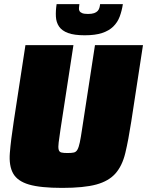

<svg xmlns="http://www.w3.org/2000/svg" viewBox="-20 -908 717 936"><path d="M23 0ZM443 -688H677L620 -316Q606 -225 591 -162.5Q576 -100 543 -62.5Q510 -25 449.5 -8.5Q389 8 283 8Q177 8 121 -8.5Q65 -25 44 -62.5Q23 -100 28 -162.5Q33 -225 47 -316L104 -688H338L275 -278Q269 -237 266 -213.5Q263 -190 266 -178.5Q269 -167 279.5 -164.5Q290 -162 309 -162Q329 -162 340 -164.5Q351 -167 357.5 -178.5Q364 -190 369 -213.5Q374 -237 380 -278ZM251 -736ZM579 -888Q574 -855 563.5 -827Q553 -799 532 -778.5Q511 -758 477.5 -747Q444 -736 393 -736Q342 -736 312 -747Q282 -758 268 -778.5Q254 -799 252.5 -827Q251 -855 256 -888H367Q366 -878 365 -869.5Q364 -861 367.5 -854.5Q371 -848 380.5 -844Q390 -840 409 -840Q428 -840 439 -844Q450 -848 456 -854.5Q462 -861 464.5 -869.5Q467 -878 468 -888Z"/></svg>

Font: Azeri Sans Black
Style: Italic
Weight: 900
Designer: Hector Gatti & Omnibus-Type (original fonts) / Cristiano Sobral (main changes and remastering)
Foundry: Omnibus-Type
Version: Version 0.07;August 21, 2020;FontCreator 13.0.0.2681 64-bit;